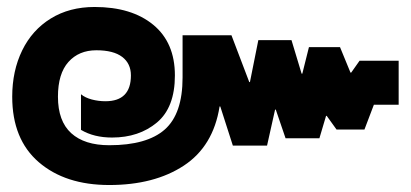

<svg xmlns="http://www.w3.org/2000/svg" viewBox="-20 -515 1177 550"><path d="M15 -238Q15 -312 43.5 -370.5Q72 -429 125.5 -462Q179 -495 251 -495Q357 -495 419 -444Q481 -393 481 -299Q481 -207 429.5 -164Q378 -121 301 -121Q249 -121 212 -143V-245Q224 -235 243 -230Q262 -225 282 -225Q355 -225 355 -299Q355 -333 330 -352Q305 -371 256 -371Q206 -371 176 -337.5Q146 -304 146 -238Q146 -168 184 -133.5Q222 -99 293 -99Q401 -99 452 -144Q503 -189 503 -293V-414H643L694 -280H696L720 -400H815L844 -304H846L865 -380H954L984 -307H986L1010 -341H1122V-215H1051L1024 -144H944L916 -183H914L895 -119H798L770 -201H768L745 -98H647L611 -210H609Q591 -96 506.5 -40.5Q422 15 293 15Q167 15 91 -50.5Q15 -116 15 -238Z"/></svg>

Font: Prompt Black
Style: Regular
Weight: 900
Designer: Katatrad Team
Foundry: CadsonDemak
Version: Version 1.000